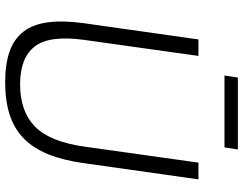

<svg xmlns="http://www.w3.org/2000/svg" viewBox="-119 -814 943 745"><g transform="rotate(90 352.5 -441.5)"><path d="M281 -893H560L552 -841H273ZM299 10Q228 10 179 -7.5Q130 -25 102 -62Q74 -99 66.5 -157Q59 -215 70 -295L133 -740H197L135 -298Q116 -164 159.5 -106Q203 -48 307 -48Q412 -48 471 -105.5Q530 -163 549 -298L611 -740H676L613 -295Q602 -215 578.5 -157Q555 -99 517 -62Q479 -25 425 -7.5Q371 10 299 10Z"/></g></svg>

Font: Plata Sans Light
Style: Italic
Weight: 300
Italic angle: -8°
Designer: Pablo Impallari, Andres Torresi, & Cristiano Sobral
Foundry: Pablo Impallari, Andres Torresi, & Cristiano Sobral
Version: Version 1.00;December 28, 2019;FontCreator 12.0.0.2547 64-bi